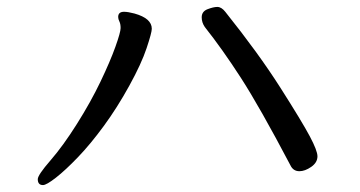

<svg xmlns="http://www.w3.org/2000/svg" viewBox="-20 -589 1040 554"><path d="M104 -55Q114 -55 141.5 -76.5Q169 -98 205 -135.5Q241 -173 279.5 -225.5Q318 -278 353 -341.5Q388 -405 403 -450Q418 -495 418 -506Q418 -536 368 -550Q349 -555 338 -555Q321 -555 321 -540Q321 -534 324.5 -527Q328 -520 328 -508Q328 -496 313 -454Q298 -412 270 -353.5Q242 -295 202 -231.5Q162 -168 125.5 -126Q89 -84 89 -72Q89 -55 104 -55ZM844 -95Q860 -95 878 -107.5Q896 -120 896 -138Q896 -154 874 -195.5Q852 -237 789 -336Q726 -435 630 -555Q619 -569 607 -569Q596 -569 579 -562.5Q562 -556 562 -539Q562 -524 571 -511Q621 -448 675 -364.5Q729 -281 818 -112Q826 -95 844 -95Z"/></svg>

Font: LXGW WenKai TC
Style: Bold
Weight: 700
Designer: LXGW / Fontworks Inc.
Foundry: LXGW / Fontworks Inc.
Version: Version 1.330;April 28, 2024